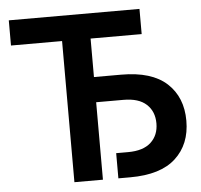

<svg xmlns="http://www.w3.org/2000/svg" viewBox="-51 -753 842 805"><g transform="rotate(-5 370.0 -350.0)"><path d="M15 -700H565V-594H350V-432H465Q593 -432 656.5 -373.5Q720 -315 720 -216Q720 -117 656.5 -58.5Q593 0 465 0H415V-106H465Q529 -106 561.5 -136Q594 -166 594 -216Q594 -266 561.5 -296Q529 -326 465 -326H350V0H230V-594H15Z"/></g></svg>

Font: Retni Sans
Style: Bold
Weight: 700
Designer: Vitaly Kuzmin
Foundry: ParaType Ltd.
Version: Version 1.00;March 2, 2019;FontCreator 11.5.0.2425 64-bit; t